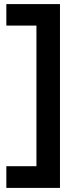

<svg xmlns="http://www.w3.org/2000/svg" viewBox="-20 -727 383 938"><path d="M273 191H11V85H158V-602H11V-707H273Z"/></svg>

Font: Hind Siliguri SemiBold
Style: Regular
Weight: 600
Designer: Jyotish Sonowal
Foundry: Indian Type Foundry
Version: Version 1.001;PS 1.0;hotconv 1.0.86;makeotf.lib2.5.63406; tt